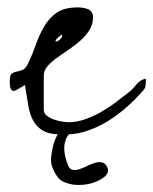

<svg xmlns="http://www.w3.org/2000/svg" viewBox="-20 -370 422 529"><path d="M25.4 -122.1Q18.6 -118.2 14.6 -120.1Q10.7 -122.1 9.3 -126Q7.8 -129.9 7.3 -135.3Q6.8 -140.6 6.8 -142.6Q6.8 -162.1 11.7 -166.5Q16.6 -170.9 24.4 -172.4Q32.2 -173.8 41 -176.8Q49.8 -179.7 57.6 -195.3Q69.3 -219.7 78.6 -246.6Q87.9 -273.4 101.6 -296.9Q115.2 -320.3 136.2 -335Q157.2 -349.6 194.3 -349.6Q200.2 -349.6 207.5 -348.6Q214.8 -347.7 221.2 -345.2Q227.5 -342.8 231.9 -337.4Q236.3 -332 236.3 -323.2Q236.3 -302.7 226.1 -286.6Q215.8 -270.5 200.7 -257.3Q185.5 -244.1 168 -232.4Q150.4 -220.7 135.7 -210Q121.1 -199.2 110.8 -187.5Q100.6 -175.8 100.6 -162.1V-68.4Q100.6 -57.6 108.9 -51.3Q117.2 -44.9 127.9 -41Q138.7 -37.1 150.4 -35.2Q162.1 -33.2 168 -33.2Q191.4 -33.2 214.8 -41.5Q238.3 -49.8 260.3 -62.5Q282.2 -75.2 301.8 -90.3Q321.3 -105.5 338.9 -119.1Q344.7 -124 349.1 -129.4Q353.5 -134.8 357.9 -139.6Q362.3 -144.5 367.7 -147.9Q373 -151.4 381.8 -153.3Q381.8 -152.3 381.8 -149.4Q381.8 -146.5 381.8 -144.5Q381.8 -136.7 380.4 -130.9Q378.9 -125 373 -119.1Q351.6 -94.7 327.1 -73.2Q302.7 -51.8 275.4 -35.2Q248 -18.6 217.8 -8.8Q194.3 -1 169.9 0Q162.1 8.8 159.2 21.5Q152.3 45.9 167 84Q170.9 95.7 179.7 97.7Q188.5 99.6 198.7 96.2Q209 92.8 220.7 86.9Q232.4 81.1 243.2 78.1Q253.9 75.2 263.2 78.1Q272.5 81.1 277.3 95.7Q279.3 108.4 266.6 118.2Q253.9 127.9 235.8 133.8Q217.8 139.6 197.3 139.6Q176.8 139.6 163.1 133.8Q149.4 130.9 139.6 118.7Q129.9 106.4 124 89.8Q119.1 79.1 121.1 61Q123 43 127.9 25.4Q132.8 11.7 138.7 0Q115.2 -1 100.6 -8.8Q82 -18.6 71.8 -37.1Q61.5 -55.7 57.6 -81.1Q53.7 -106.4 48.8 -135.7ZM151.4 -273.4Q151.4 -275.4 147.9 -272.9Q144.5 -270.5 140.1 -266.6Q135.7 -262.7 133.8 -259.3Q131.8 -255.9 133.8 -255.9Q138.7 -254.9 145.5 -261.7Q152.3 -268.6 151.4 -273.4Z"/></svg>

Font: Zeyada
Style: Regular
Weight: 400
Version: Version 1.002 2010